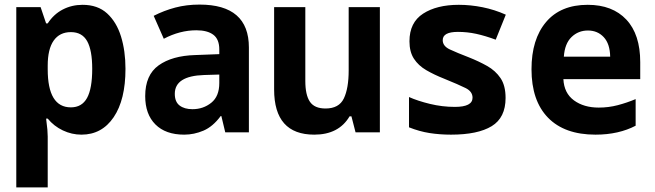

<svg xmlns="http://www.w3.org/2000/svg" viewBox="-20 -577 2855 837"><path d="M51 240V-546H157L181 -475H188Q214 -515 253.5 -535.5Q293 -556 340 -556Q406 -556 447 -518.5Q488 -481 507.5 -418Q527 -355 527 -277Q527 -142 475.5 -66Q424 10 335 10Q293 10 254 -8.5Q215 -27 188 -60H181Q185 -31 186.5 -12.5Q188 6 188 18V240ZM289 -109Q337 -109 359.5 -150Q382 -191 382 -277Q382 -358 360 -397.5Q338 -437 289 -437Q240 -437 214 -400Q188 -363 188 -291V-275Q188 -109 289 -109Z M783 10Q702 10 657.5 -34.5Q613 -79 613 -158Q613 -250 671.5 -292Q730 -334 831 -337L936 -341V-361Q936 -406 910 -425.5Q884 -445 836 -445Q764 -445 694 -408L650 -508Q695 -531 744 -544Q793 -557 850 -557Q1065 -557 1065 -370V0H962L945 -71H942Q908 -25 867 -7.5Q826 10 783 10ZM819 -101Q866 -101 901 -129Q936 -157 936 -215V-252L870 -250Q742 -246 742 -168Q742 -133 763 -117Q784 -101 819 -101Z M1350 10Q1175 10 1175 -187V-546H1311V-224Q1311 -163 1331 -133.5Q1351 -104 1399 -104Q1458 -104 1479 -148Q1500 -192 1500 -270V-546H1636V0H1530L1512 -70H1504Q1457 10 1350 10Z M1946 10Q1897 10 1852.5 3Q1808 -4 1763 -22V-154Q1801 -137 1854.5 -124Q1908 -111 1963 -111Q2040 -111 2040 -151Q2040 -178 2010 -193Q1980 -208 1916 -234Q1873 -251 1838.5 -271Q1804 -291 1784.5 -321Q1765 -351 1765 -397Q1765 -479 1824.5 -517.5Q1884 -556 1980 -556Q2031 -556 2083.5 -545.5Q2136 -535 2185 -513L2141 -404Q2095 -421 2056 -429.5Q2017 -438 1976 -438Q1910 -438 1910 -402Q1910 -376 1941 -361.5Q1972 -347 2024 -327Q2067 -310 2103.5 -289.5Q2140 -269 2162 -236.5Q2184 -204 2184 -150Q2184 -64 2123.5 -27Q2063 10 1946 10Z M2576 10Q2441 10 2369 -64Q2297 -138 2297 -275Q2297 -406 2360.5 -481Q2424 -556 2542 -556Q2650 -556 2710.5 -491.5Q2771 -427 2771 -306V-232H2436Q2439 -171 2482 -139.5Q2525 -108 2590 -108Q2633 -108 2673 -118.5Q2713 -129 2751 -145V-29Q2715 -10 2671 0Q2627 10 2576 10ZM2640 -330Q2639 -386 2612 -415Q2585 -444 2543 -444Q2501 -444 2471.5 -415.5Q2442 -387 2438 -330Z"/></svg>

Font: Noto Sans Mono SemiCondensed
Style: Bold
Weight: 700
Width: 4
Designer: Monotype Design Team
Foundry: Monotype Imaging Inc.
Version: Version 2.014